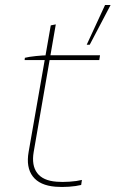

<svg xmlns="http://www.w3.org/2000/svg" viewBox="-20 -740 460 764"><path d="M94 -136 182 -639 202 -643 114 -135Q105 -82 128 -51.5Q151 -21 205 -17Q227 -15 256.5 -17Q286 -19 306 -24L303 -4Q283 1 254.5 3Q226 5 201 3Q138 -2 110.5 -38Q83 -74 94 -136ZM170 -520H378L375 -501H78L79 -510Q94 -514 123 -517Q152 -520 170 -520ZM398 -720H420L337 -562H325Z"/></svg>

Font: Fixel Italic Variable Display Thin
Style: Italic
Weight: 100
Italic angle: -10°
Designer: AlfaBravo + MacPaw
Foundry: Kyrylo Tkachov, Marchela Mozhyna, Serhii Makarenko, Maria Weinstein, Zakhar Kryvoshyya
Version: Version 1.210;Glyphs 3.2 (3217)